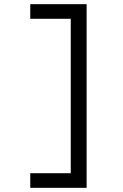

<svg xmlns="http://www.w3.org/2000/svg" viewBox="-20 -790 590 920"><path d="M395 110H125V40H319V-700H125V-770H395Z"/></svg>

Font: M PLUS Code Latin SemiExpanded
Style: Regular
Weight: 400
Width: 6
Designer: Coji Morishita
Foundry: UNDERFOREST DESIGN
Version: Version 1.002; ttfautohint (v1.8.3)